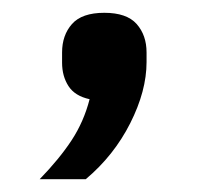

<svg xmlns="http://www.w3.org/2000/svg" viewBox="-20 -679 317 300"><path d="M143 -659Q178 -659 193.5 -641.5Q209 -624 209 -597V-582Q209 -537 183.5 -486.5Q158 -436 114 -399H42Q73 -431 92 -460Q111 -489 120 -524Q97 -529 87 -544.5Q77 -560 77 -581V-597Q77 -624 92.5 -641.5Q108 -659 143 -659Z"/></svg>

Font: IBM Plex Sans Hebrew Text
Style: Regular
Weight: 450
Designer: Mike Abbink, Paul van der Laan, Pieter van Rosmalen, Yanek Iontef
Foundry: Bold Monday
Version: Version 1.2